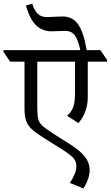

<svg xmlns="http://www.w3.org/2000/svg" viewBox="-62 -904 622 1079"><path d="M359.4 -374.5V-557.6H147.5V-297.9Q147.5 -254.9 153.1 -234.4Q158.7 -213.9 176.3 -197.3Q193.8 -180.7 238.3 -152.3L336.9 -89.8Q389.6 -56.2 415.8 -22.5Q441.9 11.2 441.9 51.8Q441.9 98.6 407.2 155.3L330.6 124Q367.2 69.8 367.2 29.8Q367.2 5.4 352.8 -13.2Q338.4 -31.7 287.6 -64L187 -127Q139.6 -156.7 116.9 -177.7Q94.2 -198.7 85 -224.6Q75.7 -250.5 75.7 -293.9V-557.6H-4.9L-42.5 -612.3V-622.1H389.2Q376.5 -682.6 357.7 -706.5Q338.9 -730.5 302.7 -730.5L227.5 -728Q174.8 -728.5 140.1 -762.5Q105.5 -796.4 83.5 -872.6L119.1 -883.8Q129.4 -848.1 148.4 -828.1Q167.5 -808.1 201.7 -808.1L288.6 -811.5Q346.7 -811.5 377.7 -766.1Q408.7 -720.7 425.3 -622.1H502L539.6 -567.4V-557.6H431.2V-357.9Q431.2 -273.4 378.9 -212.4L314.9 -253.4Q338.4 -272.9 348.9 -301Q359.4 -329.1 359.4 -374.5Z"/></svg>

Font: Noto Serif Devanagari
Style: Regular
Weight: 400
Designer: Monotype Design Team
Foundry: Monotype Imaging Inc.
Version: Version 1.01